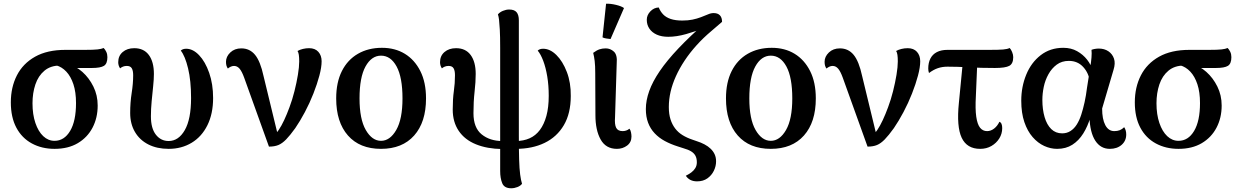

<svg xmlns="http://www.w3.org/2000/svg" viewBox="-20 -783 6634 1028"><path d="M272 14Q204 14 150.5 -15Q97 -44 67.5 -99.5Q38 -155 38 -235Q38 -316 70.5 -379.5Q103 -443 168 -479.5Q233 -516 330 -516H434Q482 -516 503 -518.5Q524 -521 535 -526Q543 -518 549 -505.5Q555 -493 555 -477Q555 -442 536.5 -430.5Q518 -419 472 -419H351L301 -432Q251 -432 218 -404.5Q185 -377 169.5 -331Q154 -285 154 -230Q154 -170 169.5 -124.5Q185 -79 211.5 -54Q238 -29 272 -29Q324 -29 355.5 -82Q387 -135 387 -231Q387 -290 373 -332Q359 -374 335 -399.5Q311 -425 281 -433L344 -440Q385 -430 421 -398Q457 -366 480 -319.5Q503 -273 503 -218Q503 -152 475.5 -99.5Q448 -47 396.5 -16.5Q345 14 272 14Z M883 14Q821 14 774.5 -9.5Q728 -33 702.5 -76.5Q677 -120 677 -178Q677 -234 685 -285Q693 -336 693 -380Q693 -405 685.5 -417.5Q678 -430 659 -430Q648 -430 639 -426.5Q630 -423 623 -417Q613 -432 613 -450Q613 -484 637 -504.5Q661 -525 699 -525Q750 -525 777 -488.5Q804 -452 804 -387Q804 -359 800 -321Q796 -283 792 -241Q788 -199 788 -160Q788 -96 814.5 -62Q841 -28 883 -28Q936 -28 969.5 -86.5Q1003 -145 1003 -258Q1003 -351 987 -417Q971 -483 948 -512Q958 -522 977 -522Q1013 -522 1046 -487.5Q1079 -453 1100 -393Q1121 -333 1121 -258Q1121 -174 1090.5 -112.5Q1060 -51 1006 -18.5Q952 14 883 14Z M1420 2 1287 -368Q1275 -401 1262.5 -415.5Q1250 -430 1233 -430Q1224 -430 1215.5 -426Q1207 -422 1200 -416Q1195 -423 1192.5 -431.5Q1190 -440 1190 -452Q1190 -480 1213 -502Q1236 -524 1272 -524Q1317 -524 1345.5 -489.5Q1374 -455 1391 -376L1471 -46L1444 -53Q1458 -66 1472.5 -87.5Q1487 -109 1501.5 -140Q1516 -171 1530 -209Q1545 -249 1556.5 -294.5Q1568 -340 1575 -382.5Q1582 -425 1582 -454Q1582 -475 1580 -489Q1578 -503 1573 -510Q1585 -517 1601.5 -521Q1618 -525 1635 -525Q1667 -525 1684.5 -505.5Q1702 -486 1702 -455Q1702 -423 1690 -378Q1678 -333 1658 -282Q1638 -231 1612.5 -183Q1587 -135 1561 -97Q1533 -58 1512 -36.5Q1491 -15 1470.5 -6.5Q1450 2 1420 2Z M2020 14Q1906 14 1843 -57.5Q1780 -129 1780 -256Q1780 -342 1810.5 -402.5Q1841 -463 1896.5 -495Q1952 -527 2025 -527Q2095 -527 2147.5 -495Q2200 -463 2230.5 -402.5Q2261 -342 2261 -256Q2261 -129 2197.5 -57.5Q2134 14 2020 14ZM2020 -29Q2068 -29 2101.5 -87Q2135 -145 2135 -256Q2135 -369 2103.5 -427Q2072 -485 2020 -485Q1969 -485 1937 -427Q1905 -369 1905 -256Q1905 -145 1938.5 -87Q1972 -29 2020 -29Z M2669 15Q2588 14 2528 -10.5Q2468 -35 2436 -82.5Q2404 -130 2404 -196Q2404 -254 2410 -295.5Q2416 -337 2416 -380Q2416 -405 2408.5 -417.5Q2401 -430 2382 -430Q2371 -430 2362 -426.5Q2353 -423 2346 -417Q2336 -432 2336 -450Q2336 -484 2360 -504.5Q2384 -525 2422 -525Q2473 -525 2500 -488.5Q2527 -452 2527 -387Q2527 -345 2521 -292Q2515 -239 2515 -177Q2515 -99 2559 -63.5Q2603 -28 2669 -28ZM2717 225Q2680 225 2669 198Q2658 171 2658 133V-527Q2658 -590 2656 -624.5Q2654 -659 2652 -676.5Q2650 -694 2646 -706Q2656 -718 2673 -725Q2690 -732 2706 -732Q2734 -732 2746 -717.5Q2758 -703 2758 -674V-57Q2758 21 2759.5 71Q2761 121 2765 151.5Q2769 182 2775 201Q2767 212 2750.5 218.5Q2734 225 2717 225ZM2742 14V-28Q2783 -28 2815.5 -42.5Q2848 -57 2870.5 -87Q2893 -117 2905.5 -162.5Q2918 -208 2918 -270Q2918 -326 2910 -374Q2902 -422 2888.5 -457.5Q2875 -493 2859 -512Q2869 -522 2888 -522Q2925 -522 2959 -488.5Q2993 -455 3015 -397.5Q3037 -340 3036 -269Q3036 -176 2999 -113Q2962 -50 2896 -18Q2830 14 2742 14Z M3283 14Q3224 14 3196 -36Q3168 -86 3168 -166L3167 -391Q3167 -432 3164 -456.5Q3161 -481 3156 -500Q3175 -514 3190 -519Q3205 -524 3223 -524Q3248 -524 3267 -506.5Q3286 -489 3282 -444L3273 -155Q3270 -117 3279 -99Q3288 -81 3314 -81Q3323 -81 3332.5 -84Q3342 -87 3350 -94Q3356 -87 3358.5 -74.5Q3361 -62 3361 -52Q3361 -21 3337.5 -3.5Q3314 14 3283 14ZM3249 -574Q3239 -575 3226 -577Q3213 -579 3206 -583L3225 -763Q3249 -764 3278 -757Q3307 -750 3321 -740Z M3712 188Q3672 188 3652 158Q3668 150 3681 140.5Q3694 131 3702.5 117.5Q3711 104 3711 86Q3711 65 3703.5 51Q3696 37 3680.5 27.5Q3665 18 3640 11L3609 1Q3571 -11 3539.5 -28Q3508 -45 3485 -69.5Q3462 -94 3450 -126Q3438 -158 3438 -199Q3438 -245 3456 -295.5Q3474 -346 3512.5 -402.5Q3551 -459 3612.5 -524Q3674 -589 3761 -665L3751 -634Q3705 -615 3653.5 -600.5Q3602 -586 3558 -586Q3522 -586 3496.5 -597.5Q3471 -609 3457 -629.5Q3443 -650 3443 -677Q3443 -702 3462 -722Q3481 -742 3507 -743Q3516 -721 3531 -705.5Q3546 -690 3571 -681.5Q3596 -673 3633 -673Q3664 -673 3688 -678Q3712 -683 3733 -691Q3755 -699 3770.5 -706Q3786 -713 3801 -713Q3823 -713 3834.5 -701Q3846 -689 3846 -666L3789 -617Q3745 -580 3709 -540Q3673 -500 3645.5 -458.5Q3618 -417 3599 -375Q3580 -333 3570.5 -292Q3561 -251 3561 -210Q3561 -172 3570 -144Q3579 -116 3595 -95Q3611 -74 3634.5 -59.5Q3658 -45 3688 -35L3711 -27Q3733 -20 3752 -10Q3771 0 3785 13.5Q3799 27 3806.5 43.5Q3814 60 3814 81Q3814 107 3802 131.5Q3790 156 3767.5 172Q3745 188 3712 188Z M4107 14Q3993 14 3930 -57.5Q3867 -129 3867 -256Q3867 -342 3897.5 -402.5Q3928 -463 3983.5 -495Q4039 -527 4112 -527Q4182 -527 4234.5 -495Q4287 -463 4317.5 -402.5Q4348 -342 4348 -256Q4348 -129 4284.5 -57.5Q4221 14 4107 14ZM4107 -29Q4155 -29 4188.5 -87Q4222 -145 4222 -256Q4222 -369 4190.5 -427Q4159 -485 4107 -485Q4056 -485 4024 -427Q3992 -369 3992 -256Q3992 -145 4025.5 -87Q4059 -29 4107 -29Z M4625 2 4492 -368Q4480 -401 4467.5 -415.5Q4455 -430 4438 -430Q4429 -430 4420.5 -426Q4412 -422 4405 -416Q4400 -423 4397.5 -431.5Q4395 -440 4395 -452Q4395 -480 4418 -502Q4441 -524 4477 -524Q4522 -524 4550.5 -489.5Q4579 -455 4596 -376L4676 -46L4649 -53Q4663 -66 4677.5 -87.5Q4692 -109 4706.5 -140Q4721 -171 4735 -209Q4750 -249 4761.5 -294.5Q4773 -340 4780 -382.5Q4787 -425 4787 -454Q4787 -475 4785 -489Q4783 -503 4778 -510Q4790 -517 4806.5 -521Q4823 -525 4840 -525Q4872 -525 4889.5 -505.5Q4907 -486 4907 -455Q4907 -423 4895 -378Q4883 -333 4863 -282Q4843 -231 4817.5 -183Q4792 -135 4766 -97Q4738 -58 4717 -36.5Q4696 -15 4675.5 -6.5Q4655 2 4625 2Z M5228 14Q5157 14 5129 -45.5Q5101 -105 5114 -232L5136 -459H5213L5205 -269Q5201 -199 5207 -158Q5213 -117 5227.5 -99Q5242 -81 5265 -81Q5285 -81 5302.5 -94.5Q5320 -108 5331 -131Q5339 -128 5342.5 -119Q5346 -110 5346 -97Q5346 -67 5330.5 -42Q5315 -17 5288.5 -1.5Q5262 14 5228 14ZM4954 -392Q4950 -403 4950 -416Q4950 -447 4961.5 -469.5Q4973 -492 4996 -504Q5019 -516 5053 -516H5276Q5328 -516 5351 -518Q5374 -520 5386 -526Q5393 -519 5399 -504.5Q5405 -490 5405 -477Q5405 -442 5384 -430.5Q5363 -419 5307 -419Q5231 -419 5169 -422.5Q5107 -426 5053 -426Q5025 -426 5001.5 -418Q4978 -410 4954 -392Z M5640 14Q5605 14 5571 -1.5Q5537 -17 5509 -49Q5481 -81 5464.5 -129.5Q5448 -178 5448 -244Q5448 -318 5474.5 -383Q5501 -448 5552 -487.5Q5603 -527 5673 -527Q5715 -527 5747 -509Q5779 -491 5800.5 -463.5Q5822 -436 5831 -404L5815 -345Q5810 -391 5780 -424Q5750 -457 5703 -457Q5665 -457 5638 -437Q5611 -417 5593.5 -385.5Q5576 -354 5568.5 -318Q5561 -282 5561 -248Q5561 -197 5573 -156Q5585 -115 5608.5 -92Q5632 -69 5667 -69Q5692 -69 5711.5 -81.5Q5731 -94 5745 -116Q5759 -138 5769 -168.5Q5779 -199 5787 -235.5Q5795 -272 5800 -313L5817 -421Q5822 -450 5824 -475Q5826 -500 5824 -516Q5830 -519 5841.5 -521Q5853 -523 5863 -523Q5893 -523 5914.5 -508.5Q5936 -494 5944.5 -469Q5953 -444 5942 -409L5881 -202Q5881 -145 5898 -113Q5915 -81 5946 -81Q5963 -81 5975.5 -86Q5988 -91 5999 -102Q6010 -86 6010 -63Q6010 -29 5985.5 -7.5Q5961 14 5922 14Q5873 14 5844.5 -29.5Q5816 -73 5813 -157L5818 -155Q5804 -107 5780 -68.5Q5756 -30 5721.5 -8Q5687 14 5640 14Z M6290 14Q6222 14 6168.5 -15Q6115 -44 6085.5 -99.5Q6056 -155 6056 -235Q6056 -316 6088.5 -379.5Q6121 -443 6186 -479.5Q6251 -516 6348 -516H6452Q6500 -516 6521 -518.5Q6542 -521 6553 -526Q6561 -518 6567 -505.5Q6573 -493 6573 -477Q6573 -442 6554.5 -430.5Q6536 -419 6490 -419H6369L6319 -432Q6269 -432 6236 -404.5Q6203 -377 6187.5 -331Q6172 -285 6172 -230Q6172 -170 6187.5 -124.5Q6203 -79 6229.5 -54Q6256 -29 6290 -29Q6342 -29 6373.5 -82Q6405 -135 6405 -231Q6405 -290 6391 -332Q6377 -374 6353 -399.5Q6329 -425 6299 -433L6362 -440Q6403 -430 6439 -398Q6475 -366 6498 -319.5Q6521 -273 6521 -218Q6521 -152 6493.5 -99.5Q6466 -47 6414.5 -16.5Q6363 14 6290 14Z"/></svg>

Font: Arima Thin SemiBold
Style: Regular
Weight: 600
Version: Version 1.100